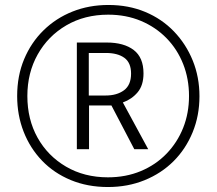

<svg xmlns="http://www.w3.org/2000/svg" viewBox="-20 -743 871 772"><path d="M414 9Q332 9 264.5 -19Q197 -47 149 -97Q101 -147 75 -213.5Q49 -280 49 -357Q49 -438 77 -505Q105 -572 155 -621Q205 -670 271.5 -696.5Q338 -723 416 -723Q497 -723 564 -695Q631 -667 679.5 -616.5Q728 -566 755 -499.5Q782 -433 782 -356Q782 -278 754.5 -211Q727 -144 678 -95Q629 -46 561.5 -18.5Q494 9 414 9ZM414 -30Q486 -30 546 -55Q606 -80 649.5 -125Q693 -170 716.5 -229Q740 -288 740 -357Q740 -426 716.5 -485.5Q693 -545 649.5 -589.5Q606 -634 546.5 -659Q487 -684 415 -684Q320 -684 246.5 -641Q173 -598 131.5 -524Q90 -450 90 -357Q90 -263 131 -189.5Q172 -116 245.5 -73Q319 -30 414 -30ZM289 -143V-572H409Q478 -572 517.5 -542Q557 -512 557 -448Q557 -400 533.5 -372Q510 -344 474 -331L576 -143H520L428 -319H338V-143ZM405 -359Q450 -359 478.5 -380Q507 -401 507 -447Q507 -491 480 -510.5Q453 -530 406 -530H337V-359Z"/></svg>

Font: Noto Sans Gujarati UI Condensed Light
Style: Regular
Weight: 300
Width: 3
Designer: Jelle Bosma - Monotype Design Team, Universal Thirst
Foundry: Monotype Imaging Inc.
Version: Version 2.106; ttfautohint (v1.8.4.7-5d5b)